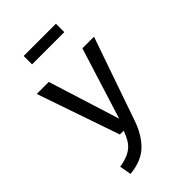

<svg xmlns="http://www.w3.org/2000/svg" viewBox="-286 -866 1187 1187"><g transform="rotate(-45 307.5 -272.5)"><path d="M369.2 3.1Q336.4 98.5 278.7 153.8Q221 209.2 117.9 219L104.1 142.6Q157.9 133.8 190.5 116.2Q223.1 98.5 242.1 71.3Q261 44.1 276.9 0H243.6L57.4 -540.5H162.6L309.7 -71.8L456.4 -540.5H557.9ZM448.2 -763.6V-690.3H166.2V-763.6Z"/></g></svg>

Font: Fira Code Fixed Retina
Style: Regular
Weight: 450
Monospace: yes
Designer: Carrois Corporate, Edenspiekermann AG, Nikita Prokopov
Foundry: Carrois Corporate, Edenspiekermann AG, Nikita Prokopov
Version: Version 5.002